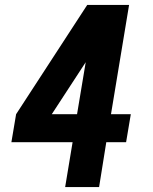

<svg xmlns="http://www.w3.org/2000/svg" viewBox="-20 -755 616 775"><path d="M243 0H380L409 -181H489L508 -294H428L501 -735H332L45 -294L26 -181H273ZM189 -294 326 -504 291 -294Z"/></svg>

Font: Iosevka Sparkle XBdObl
Style: Regular
Weight: 800
Italic angle: -9°
Designer: Belleve Invis
Foundry: Belleve Invis
Version: Version 4.5.0; ttfautohint (v1.8.3)